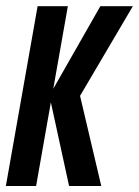

<svg xmlns="http://www.w3.org/2000/svg" viewBox="-46 -618 462 638"><path d="M-26.5 0 79 -597.5H179.5L131 -323L287.5 -597.5H395.5L220 -299.5L290.5 0H183.5L123 -278L74 0Z"/></svg>

Font: Anybody Condensed Medium
Style: Italic
Weight: 500
Width: 3
Italic angle: -10°
Designer: Tyler Finck
Foundry: Etcetera Type Company
Version: Version 1.010; ttfautohint (v1.8.3) -l 8 -r 50 -G 200 -x 14 